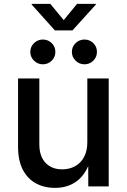

<svg xmlns="http://www.w3.org/2000/svg" viewBox="-20 -937 637 965"><path d="M256.8 7.3Q201.7 7.3 159.4 -16.1Q117.2 -39.6 94 -85.4Q70.8 -131.3 70.8 -198.7V-542.5H177.7V-211.9Q177.7 -152.3 208.5 -119.1Q239.3 -85.9 292.5 -85.9Q329.1 -85.9 357.7 -101.8Q386.2 -117.7 402.6 -148.2Q418.9 -178.7 418.9 -222.2V-542.5H526.4V0H423.8L423.3 -132.8H435.5Q411.1 -59.6 365.5 -26.1Q319.8 7.3 256.8 7.3ZM404.8 -613.8Q378.4 -613.8 359.9 -632.1Q341.3 -650.4 341.3 -676.3Q341.3 -702.1 359.9 -720.2Q378.4 -738.3 404.8 -738.3Q430.7 -738.3 449 -720.2Q467.3 -702.1 467.3 -676.3Q467.3 -650.4 449 -632.1Q430.7 -613.8 404.8 -613.8ZM195.3 -613.8Q169.4 -613.8 150.9 -632.1Q132.3 -650.4 132.3 -676.3Q132.3 -702.1 150.9 -720.2Q169.4 -738.3 195.3 -738.3Q221.7 -738.3 240 -720.2Q258.3 -702.1 258.3 -676.3Q258.3 -650.4 240 -632.1Q221.7 -613.8 195.3 -613.8ZM232.9 -917.5 300.3 -835.9 367.2 -917.5H461.9V-914.1L344.2 -784.2H255.9L139.2 -914.1V-917.5Z"/></svg>

Font: Inter 16pt Medium
Style: Regular
Weight: 500
Version: Version 4.001;git-66647c0bb